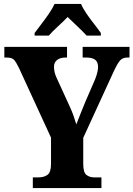

<svg xmlns="http://www.w3.org/2000/svg" viewBox="-20 -951 675 971"><path d="M146 0V-54H175Q203 -54 220.5 -67Q238 -80 238 -122V-255L76 -607Q62 -636 51.5 -648Q41 -660 13 -660H2V-714H319V-660H312Q284 -660 268.5 -647.5Q253 -635 253 -613Q253 -586 266 -558L331 -416Q344 -388 351.5 -366.5Q359 -345 366 -322Q375 -346 387 -375.5Q399 -405 412 -437L461 -550Q470 -573 473 -588.5Q476 -604 476 -611Q476 -638 461 -649Q446 -660 416 -660H398V-714H635V-660H624Q600 -660 586.5 -644.5Q573 -629 552 -583L401 -254V-122Q401 -79 417 -66.5Q433 -54 455 -54H493V0ZM155 -784Q169 -803 189 -829Q209 -855 227.5 -882Q246 -909 256 -931H390Q399 -909 417.5 -882Q436 -855 456.5 -829Q477 -803 490 -784V-771H418Q409 -781 391.5 -798.5Q374 -816 354.5 -834Q335 -852 322 -865Q302 -844 272.5 -817Q243 -790 227 -771H155Z"/></svg>

Font: Noto Serif Ethiopic Condensed ExtraBold
Style: Regular
Weight: 800
Width: 3
Designer: Monotype Design Team
Foundry: Monotype Imaging Inc.
Version: Version 2.102; ttfautohint (v1.8.4.7-5d5b)